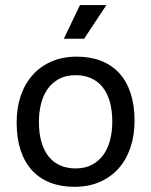

<svg xmlns="http://www.w3.org/2000/svg" viewBox="-20 -720 590 749"><path d="M504.9 -249Q504.9 -191.9 488.8 -144.3Q472.7 -96.7 442.4 -62.7Q412.1 -28.8 368.7 -10Q325.2 8.8 270 8.8Q217.3 8.8 175.5 -7.6Q133.8 -23.9 104.7 -55.7Q75.7 -87.4 60.3 -134.3Q44.9 -181.2 44.9 -242.2Q44.9 -299.3 61 -346.4Q77.1 -393.6 107.4 -427.5Q137.7 -461.4 181.2 -480.2Q224.6 -499 279.8 -499Q332.5 -499 374.3 -482.7Q416 -466.3 445.1 -434.8Q474.1 -403.3 489.5 -356.4Q504.9 -309.6 504.9 -249ZM418 -245.1Q418 -290.5 408 -324.5Q397.9 -358.4 379.4 -381.1Q360.8 -403.8 334.2 -415.3Q307.6 -426.8 274.9 -426.8Q236.8 -426.8 209.7 -411.9Q182.6 -397 165.3 -372.1Q147.9 -347.2 139.9 -314.2Q131.8 -281.2 131.8 -245.1Q131.8 -199.7 141.8 -165.5Q151.9 -131.3 170.4 -108.6Q189 -85.9 215.3 -74.5Q241.7 -63 274.9 -63Q313 -63 340.1 -77.9Q367.2 -92.8 384.5 -117.7Q401.9 -142.6 409.9 -175.5Q418 -208.5 418 -245.1ZM395 -700.2 308.1 -568.8H229L292 -700.2ZM0 -490.2Z"/></svg>

Font: Code New Roman
Style: Regular
Weight: 400
Monospace: yes
Designer: Sam Radian
Foundry: Code New Roman
Version: Version 2.00 November 29, 2014